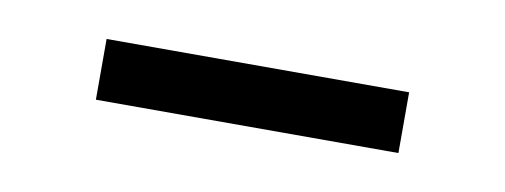

<svg xmlns="http://www.w3.org/2000/svg" viewBox="-25 -378 434 165"><g transform="rotate(10 192.0 -295.5)"><path d="M60 -269V-322H324V-269Z"/></g></svg>

Font: Inria Sans Light
Style: Regular
Weight: 300
Designer: Black Foundry Team
Foundry: Black Foundry
Version: Version 1.2; ttfautohint (v1.8.3)